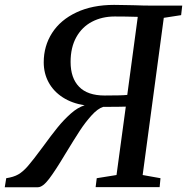

<svg xmlns="http://www.w3.org/2000/svg" viewBox="-54 -766 766 786"><path d="M692 -743 687.5 -704 616.5 -693 530 -49.5 603 -36.5 599.5 0H337.5L342 -36.5L423 -49.5L461 -329.5Q438 -328.5 368.5 -328.5Q346 -321.5 320.5 -293.2Q295 -265 272.5 -230.5Q250 -196 213.5 -136Q173 -68 147 -33.8Q121 0.5 101 0.5H-34.5L-28.5 -36.5Q1.5 -41 20.5 -51.8Q39.5 -62.5 60.2 -86.2Q81 -110 121.5 -165Q156 -212.5 181.5 -244Q207 -275.5 235.8 -301Q264.5 -326.5 292.5 -335Q240.5 -343 202.8 -367.5Q165 -392 145 -429Q125 -466 125 -511Q125 -577.5 159.2 -631Q193.5 -684.5 258.8 -715.2Q324 -746 413 -746Q438.5 -746 463.2 -745.2Q488 -744.5 498 -744.5Q532.5 -743 572.5 -743ZM510 -697Q462 -698.5 415.5 -698.5Q363.5 -698.5 322.5 -677Q281.5 -655.5 258.2 -613.5Q235 -571.5 235 -512.5Q235 -446.5 269.8 -410.8Q304.5 -375 374.5 -375Q447.5 -375 467 -377.5Z"/></svg>

Font: Merriweather Text
Style: Italic
Weight: 400
Italic angle: -7.8°
Designer: Eben Sorkin
Foundry: Eben Sorkin
Version: Version 2.100